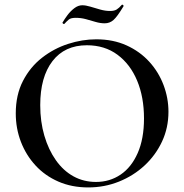

<svg xmlns="http://www.w3.org/2000/svg" viewBox="-20 -808 806 840"><path d="M366 12Q294 12 235.5 -13.5Q177 -39 135.5 -84Q94 -129 71.5 -187.5Q49 -246 49 -312Q49 -393 80.5 -454Q112 -515 164 -555.5Q216 -596 278 -616Q340 -636 401 -636Q475 -636 533.5 -609.5Q592 -583 633 -538Q674 -493 695.5 -436Q717 -379 717 -319Q717 -249 689 -189Q661 -129 612.5 -84Q564 -39 500.5 -13.5Q437 12 366 12ZM400 -12Q460 -12 507.5 -44Q555 -76 582.5 -138.5Q610 -201 610 -290Q610 -383 580 -455Q550 -527 494 -568.5Q438 -610 360 -610Q263 -610 209.5 -540.5Q156 -471 156 -348Q156 -276 174 -214.5Q192 -153 224.5 -107Q257 -61 301.5 -36.5Q346 -12 400 -12ZM462 -760Q480 -760 490.5 -766.5Q501 -773 513 -787Q515 -789 518.5 -786Q522 -783 520 -780Q493 -735 476.5 -720.5Q460 -706 438 -706Q419 -706 398.5 -712Q378 -718 356.5 -724Q335 -730 311 -730Q290 -730 281 -722.5Q272 -715 261 -703Q259 -702 255.5 -705Q252 -708 254 -710Q262 -724 275 -741.5Q288 -759 305 -772Q322 -785 340 -785Q355 -785 375 -779Q395 -773 417.5 -766.5Q440 -760 462 -760Z"/></svg>

Font: Cormorant Garamond Light SemiBold
Style: Regular
Weight: 600
Version: Version 4.001